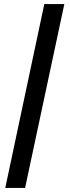

<svg xmlns="http://www.w3.org/2000/svg" viewBox="-20 -720 346 949"><path d="M6 209 199 -700H298L104 209Z"/></svg>

Font: Rosa Sans Medium
Style: Italic
Weight: 500
Italic angle: -12°
Designer: Pentagram / MCKL
Foundry: Pentagram / MCKL
Version: Version 1.005;September 16, 2019;FontCreator 11.5.0.2425 64-